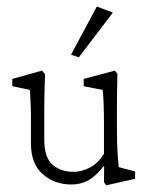

<svg xmlns="http://www.w3.org/2000/svg" viewBox="-20 -550 451 578"><path d="M337.4 -46.9 386.7 -33.7V-11.7L299.8 7.8L293 -1.5L293.5 -48.3L291.5 -49.3Q267.6 -18.6 245.1 -6.6Q222.7 5.4 194.8 5.4Q144.5 5.4 108.9 -25.4Q73.2 -56.2 73.2 -118.2V-187Q73.2 -212.4 72.3 -235.4Q71.3 -258.3 70.3 -279.3L17.1 -290.5V-312.5L106.4 -337.4L115.7 -326.7Q114.7 -301.3 114 -276.9Q113.3 -252.4 113.3 -224.1V-128.9Q113.3 -75.7 138.2 -54.2Q163.1 -32.7 201.2 -32.7Q224.6 -32.7 249.3 -44.9Q273.9 -57.1 293 -86.9V-183.1Q293 -208.5 292 -236.1Q291 -263.7 289.1 -279.3L231.9 -290.5V-312.5L325.7 -337.4L333.5 -328.1Q332.5 -290.5 332.3 -269.8Q332 -249 332 -220.2V-167.5Q332 -112.3 334.2 -85Q336.4 -57.6 337.4 -46.9ZM217.3 -377.4 193.8 -385.3 271.5 -530.3 319.8 -512.2Z"/></svg>

Font: Lateef ExtraLight
Style: Regular
Weight: 200
Designer: SIL International
Foundry: SIL International
Version: Version 4.200